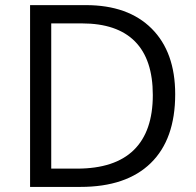

<svg xmlns="http://www.w3.org/2000/svg" viewBox="-20 -734 769 754"><path d="M668 -363.8Q668 -187 572 -93.5Q476.1 0 295.9 0H98.1V-713.9H316.9Q483.4 -713.9 575.7 -621.6Q668 -529.3 668 -363.8ZM580.1 -360.8Q580.1 -500.5 510 -571.3Q439.9 -642.1 301.8 -642.1H181.2V-71.8H282.2Q430.7 -71.8 505.4 -144.8Q580.1 -217.8 580.1 -360.8Z"/></svg>

Font: f02954597
Style: Regular
Weight: 400
Foundry: Ascender Corporation
Version: Version 1.10